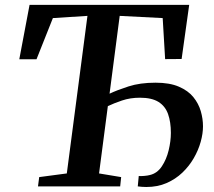

<svg xmlns="http://www.w3.org/2000/svg" viewBox="-20 -763 878 786"><path d="M135.5 0 140.5 -38 253.5 -53 338 -698 196.5 -689 129.5 -520.5H59L101 -743H754.5L723.5 -521.5L656 -521L646 -689L470 -698L428.5 -379.5Q459 -394 506 -409.2Q553 -424.5 617 -424.5Q674.5 -424.5 712.2 -408.2Q750 -392 771.5 -365.5Q793 -339 802 -307.8Q811 -276.5 811 -246Q811 -216 801.5 -182Q792 -148 773.2 -115.5Q754.5 -83 726.5 -56.2Q698.5 -29.5 661.8 -13.5Q625 2.5 579 2.5Q570 2.5 560.8 1.8Q551.5 1 544 0L548 -42.5Q555 -41.5 569.8 -42.8Q584.5 -44 593.5 -46.5Q623.5 -53.5 642.5 -82Q661.5 -110.5 670.5 -148Q679.5 -185.5 679.5 -219Q679.5 -263.5 668 -296Q656.5 -328.5 628.8 -345.8Q601 -363 553 -363Q513 -363 479.2 -351.5Q445.5 -340 421.5 -328.5L385.5 -53L476 -38L472 0Z"/></svg>

Font: Merriweather 48pt SemiBold
Style: Italic
Weight: 600
Italic angle: -7.8°
Designer: Eben Sorkin
Foundry: Eben Sorkin
Version: Version 2.101